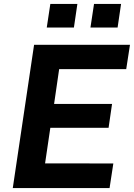

<svg xmlns="http://www.w3.org/2000/svg" viewBox="-20 -949 676 969"><path d="M44.5 0 152 -723H636L617 -600H278.5L253 -424.5H545.5L528 -304H234L207.5 -124.5L552 -124L533 0ZM436.5 -810 454.5 -929H591L573.5 -810ZM216 -810 234 -929H370.5L353 -810Z"/></svg>

Font: Public Sans Thin
Style: Bold Italic
Weight: 700
Italic angle: -8°
Version: Version 2.001